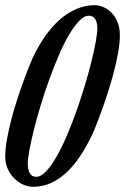

<svg xmlns="http://www.w3.org/2000/svg" viewBox="-40 -701 477 732"><path d="M320.8 -681.2Q338.4 -681.2 355.7 -673.3Q373 -665.5 386.7 -650.9Q400.4 -636.2 408.7 -615Q417 -593.8 417 -566.9Q417 -537.6 410.4 -500.7Q403.8 -463.9 393.6 -424.8Q383.3 -385.7 370.8 -347.2Q358.4 -308.6 346.7 -276.6Q335 -244.6 325.9 -221.7Q316.9 -198.7 313 -190.9Q291.5 -145 266.8 -107.7Q242.2 -70.3 214.1 -43.9Q186 -17.6 154.1 -3.2Q122.1 11.2 85.9 11.2Q68.4 11.2 49.6 3.2Q30.8 -4.9 15.4 -19.8Q0 -34.7 -10 -56.2Q-20 -77.6 -20 -104Q-20 -133.3 -13.4 -170.2Q-6.8 -207 3.4 -246.1Q13.7 -285.2 26.1 -323.5Q38.6 -361.8 50.3 -393.6Q62 -425.3 71 -448Q80.1 -470.7 84 -479Q105.5 -524.9 131.6 -562.3Q157.7 -599.6 187.7 -626Q217.8 -652.3 251.2 -666.7Q284.7 -681.2 320.8 -681.2ZM98.1 -26.9Q115.7 -26.9 135.3 -47.4Q154.8 -67.9 174.6 -102.1Q194.3 -136.2 213.6 -180.9Q232.9 -225.6 250.2 -274.2Q267.6 -322.8 282.5 -372.1Q297.4 -421.4 308.1 -464.4Q318.8 -507.3 325 -541.3Q331.1 -575.2 331.1 -592.8Q331.1 -615.7 322.8 -628.4Q314.5 -641.1 298.8 -641.1Q280.8 -641.1 261.2 -620.6Q241.7 -600.1 221.9 -566.2Q202.1 -532.2 183.1 -487.5Q164.1 -442.9 146.5 -394.3Q128.9 -345.7 114.3 -296.6Q99.6 -247.6 88.9 -204.8Q78.1 -162.1 72 -128.4Q65.9 -94.7 65.9 -77.1Q65.9 -53.7 73.7 -40.3Q81.5 -26.9 98.1 -26.9Z"/></svg>

Font: Romanesco
Style: Regular
Weight: 400
Designer: Astigmatic (AOETI)
Foundry: Astigmatic (AOETI)
Version: Version 1.000